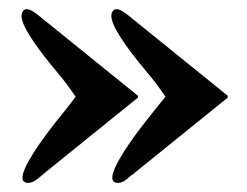

<svg xmlns="http://www.w3.org/2000/svg" viewBox="-20 -435 540 419"><path d="M477 -222V-226L263 -399C250 -410 241 -415 234 -415C228 -415 223 -409 223 -400C223 -380 250 -338 301 -277C314 -262 326 -246 341 -224L317 -194C259 -123 225 -69 225 -47C225 -40 229 -36 237 -36C246 -36 252 -39 267 -53C270 -54 272 -56 274 -58ZM281 -222V-226L67 -399C54 -410 45 -415 38 -415C32 -415 27 -409 27 -400C27 -380 54 -338 105 -277C118 -262 130 -246 145 -224C138 -214 130 -204 122 -194C63 -122 29 -69 29 -47C29 -40 33 -36 41 -36C50 -36 56 -39 72 -53L78 -58Z"/></svg>

Font: XITS Math
Style: Bold
Weight: 700
Designer: MicroPress Inc., with final additions and corrections provided by Coen Hoffman, Elsevier (retired)
Version: Version 1.105